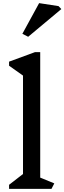

<svg xmlns="http://www.w3.org/2000/svg" viewBox="-20 -1206 412 1227"><path d="M309 1H38V-25L127 -94V-723L38 -786V-812L204 -873H237V-71L327 -34ZM372 -1148 160 -971 123 -990 230 -1186 354 -1167Z"/></svg>

Font: Inknut Antiqua Light
Style: Regular
Weight: 300
Designer: Claus Eggers Sørensen
Foundry: Claus Eggers Sørensen
Version: Version 1.003; ttfautohint (v1.8.2) -l 8 -r 50 -G 200 -x 14 